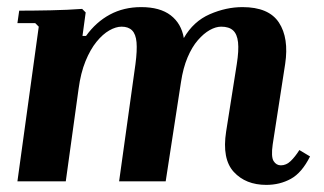

<svg xmlns="http://www.w3.org/2000/svg" viewBox="-20 -510 911 540"><path d="M822 -88 852 -70Q829 -24 798 -7Q767 10 729 10Q671 10 637.5 -26.5Q604 -63 616 -140L646 -330Q652 -368 649.5 -391Q647 -414 635.5 -424.5Q624 -435 602 -435Q587 -435 570 -425.5Q553 -416 536.5 -397Q520 -378 507.5 -348.5Q495 -319 489 -279L446 0H315L361 -330Q366 -368 364 -391Q362 -414 351.5 -424.5Q341 -435 322 -435Q306 -435 287.5 -424.5Q269 -414 251.5 -392.5Q234 -371 220.5 -338Q207 -305 201 -260L165 0H29L89 -435L79 -445H29L34 -480Q73 -480 122 -481Q171 -482 211 -485L221 -475L212 -409H222Q250 -448 289 -469Q328 -490 377 -490Q430 -490 460 -467Q490 -444 497 -403Q524 -450 570 -470Q616 -490 662 -490Q736 -490 764.5 -446.5Q793 -403 782 -330L747 -104Q742 -69 749.5 -57Q757 -45 770 -45Q785 -45 797.5 -57Q810 -69 822 -88Z"/></svg>

Font: Brygada 1918
Style: Bold Italic
Weight: 700
Italic angle: -8°
Designer: Mateusz Machalski | Borys Kosmynka | Przemek Hoffer
Foundry: NIEPODLEGLA 2018
Version: Version 3.006